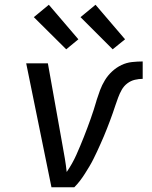

<svg xmlns="http://www.w3.org/2000/svg" viewBox="-20 -786 640 806"><path d="M292 0H196L90 -520H181L243 -173Q248 -146 252.5 -119Q257 -92 260 -64Q284 -99 300.5 -136Q317 -173 332 -211Q347 -249 360.5 -287Q374 -325 385 -363V-364Q392 -386 400 -407.5Q408 -429 420.5 -449.5Q433 -470 451 -486.5Q469 -503 490 -513Q511 -523 534 -525.5Q557 -528 579 -528V-455Q563 -455 546 -451Q529 -447 514.5 -436Q500 -425 491 -409Q482 -393 476 -376.5Q470 -360 464.5 -344Q459 -328 453.5 -311.5Q448 -295 441.5 -278.5Q435 -262 429 -246Q423 -230 416 -214Q409 -198 402 -182Q395 -166 387.5 -150Q380 -134 372 -118Q364 -102 355 -87Q346 -72 336.5 -57Q327 -42 316 -27.5Q305 -13 292 0ZM453 -579 318 -714 381 -766 505 -621ZM258 -579 122 -714 185 -766 309 -621Z"/></svg>

Font: Iosevka Aile Oblique
Style: Regular
Weight: 400
Italic angle: -9°
Designer: Belleve Invis
Foundry: Belleve Invis
Version: Version 31.1.0; ttfautohint (v1.8.4)